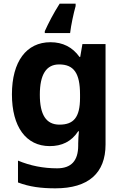

<svg xmlns="http://www.w3.org/2000/svg" viewBox="-20 -837 673 1046"><path d="M392 -804V-817H305C271 -764 244 -711 224 -667V-657H362C367 -700 381 -765 392 -804ZM255 -607C124 -607 45 -502 45 -323C45 -146 122 -41 251 -41C316 -41 369 -65 406 -122H410C408 -103 406 -77 406 -55V-44C406 39 368 80 291 80C216 80 145 66 78 38V157C141 181 205 189 282 189C462 189 555 106 555 -50V-597H429L417 -527H413C375 -580 322 -607 255 -607ZM302 -486C382 -486 416 -439 416 -322V-304C416 -196 380 -158 304 -158C231 -158 197 -212 197 -321C197 -431 232 -486 302 -486Z"/></svg>

Font: Noto Sans Tamil UI
Style: Bold
Weight: 700
Designer: Jelle Bosma - Monotype Design Team
Foundry: Monotype Imaging Inc.
Version: Version 2.004